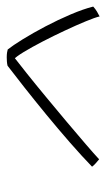

<svg xmlns="http://www.w3.org/2000/svg" viewBox="111 -817 322 584"><g transform="rotate(-90 272.0 -525.0)"><path d="M413.5 -662.5Q425.5 -647.5 444.5 -616.8Q463.5 -586 483.8 -547.5Q504 -509 520.2 -470.8Q536.5 -432.5 544 -402.5Q537 -396 529 -391.2Q521 -386.5 514 -383Q511 -396.5 499.2 -425Q487.5 -453.5 471.2 -488.2Q455 -523 437.8 -556.2Q420.5 -589.5 405.8 -613.8Q391 -638 383 -644.5L395.5 -647.5Q374 -631 340.5 -604.2Q307 -577.5 268.8 -545.8Q230.5 -514 193.2 -482.8Q156 -451.5 125.8 -425.5Q95.5 -399.5 79.5 -384.5Q74.5 -388.5 67.2 -395Q60 -401.5 57 -406Q89 -437 130.2 -473Q171.5 -509 215 -544.8Q258.5 -580.5 297.8 -611.5Q337 -642.5 364 -663Q370 -664.5 376.8 -665Q383.5 -665.5 389.5 -665.5Q398 -665.5 404.5 -664.5Q411 -663.5 413.5 -662.5Z"/></g></svg>

Font: Grandstander Thin Thin
Style: Italic
Weight: 250
Italic angle: -15°
Version: Version 1.200